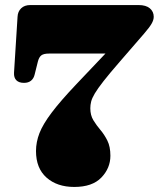

<svg xmlns="http://www.w3.org/2000/svg" viewBox="-20 -720 628 760"><path d="M414 -525.5 452.5 -508H174.5Q153 -508 143.8 -501Q134.5 -494 130 -476.5L117 -424.5Q113.5 -409.5 103 -400.8Q92.5 -392 75 -392Q55 -392 44.8 -402.2Q34.5 -412.5 35.5 -432L49.5 -654Q50.5 -674.5 63.8 -687.2Q77 -700 100 -700H528.5Q558 -700 573.2 -687Q588.5 -674 588.5 -653.5Q588.5 -641 580.2 -626.5Q572 -612 550 -586.5L453 -474.5Q413 -428.5 389.8 -398.8Q366.5 -369 355.2 -350Q344 -331 340.8 -317.8Q337.5 -304.5 337.5 -291.5Q337.5 -264 349.5 -244.2Q361.5 -224.5 377.2 -206Q393 -187.5 405 -163.5Q417 -139.5 417 -103.5Q417 -54.5 381.2 -17.2Q345.5 20 274 20Q206 20 164.2 -17Q122.5 -54 122.5 -122Q122.5 -157.5 136.2 -193Q150 -228.5 184.8 -274.5Q219.5 -320.5 283 -387.5Z"/></svg>

Font: Fraunces
Style: Regular
Weight: 900
Version: Version 1.000;[b76b70a41]